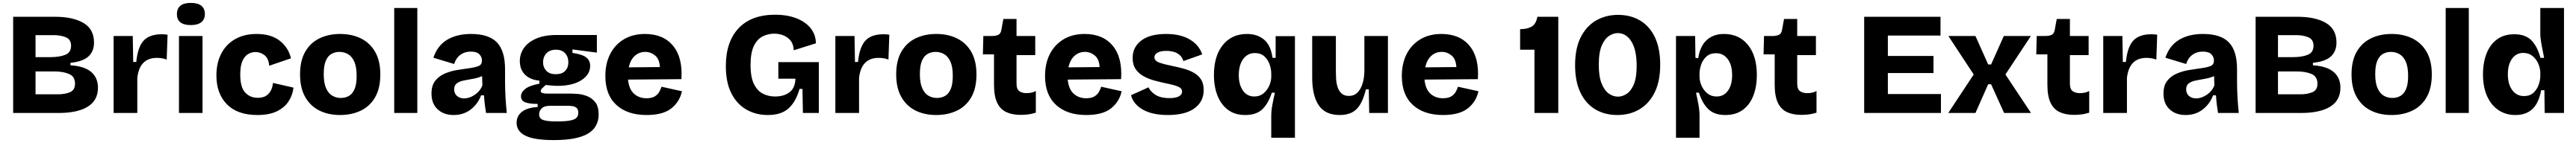

<svg xmlns="http://www.w3.org/2000/svg" viewBox="-20 -775 17618 981"><path d="M70 0V-660H355Q479 -660 551 -617.5Q623 -575 623 -483Q623 -424 585.5 -388.5Q548 -353 462 -344V-327Q558 -321 604 -281Q650 -241 650 -173Q650 -87 580.5 -43.5Q511 0 380 0ZM223 -383H325Q387 -383 426.5 -399Q466 -415 466 -461Q466 -504 431 -519Q396 -534 347 -534H223ZM223 -128H376Q424 -128 458.5 -142.5Q493 -157 493 -201Q493 -250 452.5 -267.5Q412 -285 350 -285H223Z M757 0V-528H888L891 -350H912Q922 -453 962.5 -496.5Q1003 -540 1086 -540Q1094 -540 1103.5 -539.5Q1113 -539 1126 -537L1120 -366Q1104 -373 1085.5 -375.5Q1067 -378 1053 -378Q934 -378 919 -240V0Z M1204 0V-528H1365V0ZM1285 -603Q1190 -603 1190 -678Q1190 -755 1285 -755Q1381 -755 1381 -678Q1381 -642 1356.5 -622.5Q1332 -603 1285 -603Z M1740 14Q1604 14 1532 -59.5Q1460 -133 1460 -257Q1460 -342 1492.5 -406Q1525 -470 1587 -506Q1649 -542 1735 -542Q1833 -542 1892.5 -496Q1952 -450 1970 -375L1821 -324Q1817 -374 1789.5 -396Q1762 -418 1726 -418Q1700 -418 1676 -403.5Q1652 -389 1637.5 -355.5Q1623 -322 1623 -264Q1623 -176 1657 -140Q1691 -104 1742 -104Q1781 -104 1803 -120Q1825 -136 1835 -159.5Q1845 -183 1847 -206L1987 -174Q1982 -124 1954.5 -81Q1927 -38 1874.5 -12Q1822 14 1740 14Z M2306 14Q2225 14 2163.5 -17Q2102 -48 2067 -110Q2032 -172 2032 -265Q2032 -358 2067 -419.5Q2102 -481 2164 -511.5Q2226 -542 2306 -542Q2387 -542 2449 -511Q2511 -480 2546 -418.5Q2581 -357 2581 -264Q2581 -169 2545 -107Q2509 -45 2446.5 -15.5Q2384 14 2306 14ZM2311 -103Q2341 -103 2365.5 -116.5Q2390 -130 2404.5 -163Q2419 -196 2419 -254Q2419 -316 2403 -352Q2387 -388 2360 -403.5Q2333 -419 2301 -419Q2272 -419 2247.5 -405.5Q2223 -392 2208.5 -359Q2194 -326 2194 -267Q2194 -206 2210 -170Q2226 -134 2252.5 -118.5Q2279 -103 2311 -103Z M2676 0V-720H2834V0Z M3082 14Q3015 14 2973 -25Q2931 -64 2931 -133Q2931 -189 2957 -221.5Q2983 -254 3023.5 -271Q3064 -288 3108 -295Q3152 -302 3188 -307Q3232 -313 3254 -322.5Q3276 -332 3276 -360Q3276 -385 3258 -403Q3240 -421 3200 -421Q3158 -421 3128 -398.5Q3098 -376 3086 -336L2944 -379Q2972 -463 3038.5 -502.5Q3105 -542 3201 -542Q3323 -542 3378.5 -484Q3434 -426 3434 -300V-219Q3434 -110 3446 0H3304Q3300 -23 3296 -55Q3292 -87 3290 -121H3270Q3249 -63 3200 -24.5Q3151 14 3082 14ZM3154 -100Q3190 -100 3226.5 -124.5Q3263 -149 3279 -189L3277 -253Q3248 -240 3215 -234.5Q3182 -229 3152.5 -223Q3123 -217 3104.5 -203.5Q3086 -190 3086 -162Q3086 -134 3105 -117Q3124 -100 3154 -100Z M3767 186Q3634 186 3573.5 156Q3513 126 3513 67Q3513 21 3549.5 -8Q3586 -37 3657 -41V-62Q3602 -62 3572.5 -73Q3543 -84 3543 -114Q3543 -142 3572 -165Q3601 -188 3669 -201V-222Q3607 -227 3571 -262.5Q3535 -298 3535 -356Q3535 -405 3563 -445.5Q3591 -486 3647.5 -510.5Q3704 -535 3788 -535H4062V-414L3895 -436V-412Q3960 -403 3988 -382Q4016 -361 4016 -323Q4016 -263 3955.5 -224.5Q3895 -186 3792 -186Q3780 -186 3765.5 -187Q3751 -188 3712 -192Q3696 -178 3687 -168.5Q3678 -159 3678 -151Q3678 -141 3689.5 -137Q3701 -133 3718 -133H3879Q3899 -133 3931.5 -130.5Q3964 -128 3996.5 -115Q4029 -102 4051.5 -73Q4074 -44 4074 10Q4074 99 3999.5 142.5Q3925 186 3767 186ZM3781 -266Q3824 -266 3845.5 -289Q3867 -312 3867 -347Q3867 -385 3845 -409.5Q3823 -434 3782 -434Q3740 -434 3717 -409.5Q3694 -385 3694 -347Q3694 -313 3716 -289.5Q3738 -266 3781 -266ZM3788 58Q3846 58 3878 52Q3910 46 3922.5 33Q3935 20 3935 0Q3935 -25 3923 -35Q3911 -45 3895 -47Q3879 -49 3868 -49H3739Q3702 -49 3684.5 -31.5Q3667 -14 3667 10Q3667 38 3694.5 48Q3722 58 3788 58Z M4402 14Q4271 14 4195.5 -55Q4120 -124 4120 -254Q4120 -339 4152.5 -403.5Q4185 -468 4246 -505Q4307 -542 4391 -542Q4516 -542 4583 -461Q4650 -380 4640 -232L4275 -229Q4282 -162 4316.5 -131.5Q4351 -101 4401 -101Q4437 -101 4457.5 -113.5Q4478 -126 4488.5 -144.5Q4499 -163 4504 -180L4644 -149Q4628 -76 4570.5 -31Q4513 14 4402 14ZM4393 -419Q4351 -419 4321 -391.5Q4291 -364 4280 -313L4493 -315Q4490 -370 4460 -394.5Q4430 -419 4393 -419Z M5231 14Q5150 14 5085 -23Q5020 -60 4982 -134.5Q4944 -209 4944 -322Q4944 -488 5031 -581Q5118 -674 5281 -674Q5363 -674 5425.5 -650Q5488 -626 5523.5 -582Q5559 -538 5560 -478L5408 -430Q5407 -485 5368.5 -514.5Q5330 -544 5274 -544Q5233 -544 5196 -525.5Q5159 -507 5136 -460.5Q5113 -414 5113 -329Q5113 -245 5136.5 -198Q5160 -151 5198 -132Q5236 -113 5280 -113Q5342 -113 5380 -142.5Q5418 -172 5420 -235H5303V-349H5580V0H5471L5468 -165H5448Q5423 -77 5373 -31.5Q5323 14 5231 14Z M5693 0V-528H5824L5827 -350H5848Q5858 -453 5898.5 -496.5Q5939 -540 6022 -540Q6030 -540 6039.5 -539.5Q6049 -539 6062 -537L6056 -366Q6040 -373 6021.5 -375.5Q6003 -378 5989 -378Q5870 -378 5855 -240V0Z M6383 14Q6302 14 6240.5 -17Q6179 -48 6144 -110Q6109 -172 6109 -265Q6109 -358 6144 -419.5Q6179 -481 6241 -511.5Q6303 -542 6383 -542Q6464 -542 6526 -511Q6588 -480 6623 -418.5Q6658 -357 6658 -264Q6658 -169 6622 -107Q6586 -45 6523.5 -15.5Q6461 14 6383 14ZM6388 -103Q6418 -103 6442.5 -116.5Q6467 -130 6481.5 -163Q6496 -196 6496 -254Q6496 -316 6480 -352Q6464 -388 6437 -403.5Q6410 -419 6378 -419Q6349 -419 6324.5 -405.5Q6300 -392 6285.5 -359Q6271 -326 6271 -267Q6271 -206 6287 -170Q6303 -134 6329.5 -118.5Q6356 -103 6388 -103Z M6959 13Q6903 13 6862 -6Q6821 -25 6799.5 -70.5Q6778 -116 6778 -195V-402H6702L6705 -528H6760Q6792 -528 6808 -536.5Q6824 -545 6828 -569L6842 -645H6932V-528H7060V-397H6932V-202Q6932 -162 6952 -149Q6972 -136 7000 -136Q7019 -136 7036 -140Q7053 -144 7064 -151V-2Q7032 8 7005.5 10.5Q6979 13 6959 13Z M7409 14Q7278 14 7202.5 -55Q7127 -124 7127 -254Q7127 -339 7159.5 -403.5Q7192 -468 7253 -505Q7314 -542 7398 -542Q7523 -542 7590 -461Q7657 -380 7647 -232L7282 -229Q7289 -162 7323.5 -131.5Q7358 -101 7408 -101Q7444 -101 7464.5 -113.5Q7485 -126 7495.5 -144.5Q7506 -163 7511 -180L7651 -149Q7635 -76 7577.5 -31Q7520 14 7409 14ZM7400 -419Q7358 -419 7328 -391.5Q7298 -364 7287 -313L7500 -315Q7497 -370 7467 -394.5Q7437 -419 7400 -419Z M7967 14Q7861 14 7796 -23Q7731 -60 7715 -122L7835 -176Q7845 -150 7880 -126Q7915 -102 7978 -102Q8019 -102 8041.5 -113.5Q8064 -125 8064 -147Q8064 -170 8035.5 -181.5Q8007 -193 7951 -204Q7914 -212 7875 -222.5Q7836 -233 7802 -251.5Q7768 -270 7747 -300.5Q7726 -331 7726 -378Q7726 -451 7784.5 -496.5Q7843 -542 7955 -542Q8053 -542 8116.5 -504.5Q8180 -467 8202 -402L8073 -356Q8065 -388 8035 -407Q8005 -426 7957 -426Q7918 -426 7896.5 -414Q7875 -402 7875 -382Q7875 -358 7907.5 -346Q7940 -334 7995 -323Q8035 -315 8073.5 -304.5Q8112 -294 8143.5 -276.5Q8175 -259 8193.5 -230.5Q8212 -202 8212 -157Q8212 -78 8149 -32Q8086 14 7967 14Z M8674 170V20Q8674 -15 8681.5 -55.5Q8689 -96 8699 -139H8678Q8653 -63 8612 -24.5Q8571 14 8496 14Q8425 14 8377.5 -22Q8330 -58 8306 -120Q8282 -182 8282 -260Q8282 -391 8343 -466.5Q8404 -542 8508 -542Q8579 -542 8625 -503Q8671 -464 8683 -378H8704V-527H8836V170ZM8558 -113Q8595 -113 8620.5 -134Q8646 -155 8660 -186.5Q8674 -218 8674 -249V-271Q8674 -300 8663 -332.5Q8652 -365 8627.5 -388Q8603 -411 8562 -411Q8512 -411 8482 -370Q8452 -329 8452 -259Q8452 -194 8480.5 -153.5Q8509 -113 8558 -113Z M9143 14Q9043 14 8998.5 -53Q8954 -120 8954 -243V-528H9116V-281Q9116 -262 9117.5 -234.5Q9119 -207 9127 -180Q9135 -153 9153.5 -135Q9172 -117 9205 -117Q9241 -117 9264.5 -141Q9288 -165 9299.5 -205Q9311 -245 9311 -294V-528H9472V0H9344L9341 -162H9321Q9299 -68 9258 -27Q9217 14 9143 14Z M9849 14Q9718 14 9642.5 -55Q9567 -124 9567 -254Q9567 -339 9599.5 -403.5Q9632 -468 9693 -505Q9754 -542 9838 -542Q9963 -542 10030 -461Q10097 -380 10087 -232L9722 -229Q9729 -162 9763.5 -131.5Q9798 -101 9848 -101Q9884 -101 9904.5 -113.5Q9925 -126 9935.5 -144.5Q9946 -163 9951 -180L10091 -149Q10075 -76 10017.5 -31Q9960 14 9849 14ZM9840 -419Q9798 -419 9768 -391.5Q9738 -364 9727 -313L9940 -315Q9937 -370 9907 -394.5Q9877 -419 9840 -419Z M10474 0V-434H10376V-575Q10425 -575 10455 -592.5Q10485 -610 10494 -660H10637V0Z M11041 14Q10954 14 10889 -25.5Q10824 -65 10788 -141Q10752 -217 10752 -327Q10752 -443 10790.5 -519.5Q10829 -596 10895.5 -634.5Q10962 -673 11046 -673Q11132 -673 11197 -634Q11262 -595 11298 -519Q11334 -443 11334 -331Q11334 -217 11296 -140.5Q11258 -64 11192 -25Q11126 14 11041 14ZM11045 -112Q11075 -112 11104.5 -131Q11134 -150 11153.5 -196Q11173 -242 11173 -323Q11173 -433 11137 -490.5Q11101 -548 11043 -548Q11015 -548 10985 -529Q10955 -510 10934.5 -463Q10914 -416 10914 -330Q10914 -251 10933 -203Q10952 -155 10982 -133.5Q11012 -112 11045 -112Z M11442 170V-528H11573L11575 -378L11594 -376Q11607 -460 11653 -501Q11699 -542 11769 -542Q11874 -542 11934.5 -466.5Q11995 -391 11995 -260Q11995 -182 11971.5 -120Q11948 -58 11900 -22Q11852 14 11779 14Q11706 14 11664.5 -25Q11623 -64 11599 -139H11579Q11588 -99 11595.5 -58Q11603 -17 11603 19V170ZM11720 -113Q11769 -113 11797.5 -153Q11826 -193 11826 -259Q11826 -329 11796 -369.5Q11766 -410 11716 -410Q11675 -410 11650 -387Q11625 -364 11614 -331.5Q11603 -299 11603 -271V-249Q11603 -218 11617 -186.5Q11631 -155 11657 -134Q11683 -113 11720 -113Z M12298 13Q12242 13 12201 -6Q12160 -25 12138.5 -70.5Q12117 -116 12117 -195V-402H12041L12044 -528H12099Q12131 -528 12147 -536.5Q12163 -545 12167 -569L12181 -645H12271V-528H12399V-397H12271V-202Q12271 -162 12291 -149Q12311 -136 12339 -136Q12358 -136 12375 -140Q12392 -144 12403 -151V-2Q12371 8 12344.5 10.5Q12318 13 12298 13Z M12729 0V-660H13251V-531H12891V-391H13203V-274H12891V-130H13254V0Z M13304 0 13478 -264 13305 -528H13490L13577 -333H13597L13684 -528H13869L13695 -264L13870 0H13686L13597 -197H13577L13490 0Z M14163 13Q14107 13 14066 -6Q14025 -25 14003.5 -70.5Q13982 -116 13982 -195V-402H13906L13909 -528H13964Q13996 -528 14012 -536.5Q14028 -545 14032 -569L14046 -645H14136V-528H14264V-397H14136V-202Q14136 -162 14156 -149Q14176 -136 14204 -136Q14223 -136 14240 -140Q14257 -144 14268 -151V-2Q14236 8 14209.5 10.5Q14183 13 14163 13Z M14364 0V-528H14495L14498 -350H14519Q14529 -453 14569.5 -496.5Q14610 -540 14693 -540Q14701 -540 14710.5 -539.5Q14720 -539 14733 -537L14727 -366Q14711 -373 14692.5 -375.5Q14674 -378 14660 -378Q14541 -378 14526 -240V0Z M14927 14Q14860 14 14818 -25Q14776 -64 14776 -133Q14776 -189 14802 -221.5Q14828 -254 14868.5 -271Q14909 -288 14953 -295Q14997 -302 15033 -307Q15077 -313 15099 -322.5Q15121 -332 15121 -360Q15121 -385 15103 -403Q15085 -421 15045 -421Q15003 -421 14973 -398.5Q14943 -376 14931 -336L14789 -379Q14817 -463 14883.5 -502.5Q14950 -542 15046 -542Q15168 -542 15223.5 -484Q15279 -426 15279 -300V-219Q15279 -110 15291 0H15149Q15145 -23 15141 -55Q15137 -87 15135 -121H15115Q15094 -63 15045 -24.5Q14996 14 14927 14ZM14999 -100Q15035 -100 15071.5 -124.5Q15108 -149 15124 -189L15122 -253Q15093 -240 15060 -234.5Q15027 -229 14997.5 -223Q14968 -217 14949.5 -203.5Q14931 -190 14931 -162Q14931 -134 14950 -117Q14969 -100 14999 -100Z M15406 0V-660H15691Q15815 -660 15887 -617.5Q15959 -575 15959 -483Q15959 -424 15921.5 -388.5Q15884 -353 15798 -344V-327Q15894 -321 15940 -281Q15986 -241 15986 -173Q15986 -87 15916.5 -43.5Q15847 0 15716 0ZM15559 -383H15661Q15723 -383 15762.5 -399Q15802 -415 15802 -461Q15802 -504 15767 -519Q15732 -534 15683 -534H15559ZM15559 -128H15712Q15760 -128 15794.5 -142.5Q15829 -157 15829 -201Q15829 -250 15788.5 -267.5Q15748 -285 15686 -285H15559Z M16336 14Q16255 14 16193.5 -17Q16132 -48 16097 -110Q16062 -172 16062 -265Q16062 -358 16097 -419.5Q16132 -481 16194 -511.5Q16256 -542 16336 -542Q16417 -542 16479 -511Q16541 -480 16576 -418.5Q16611 -357 16611 -264Q16611 -169 16575 -107Q16539 -45 16476.5 -15.5Q16414 14 16336 14ZM16341 -103Q16371 -103 16395.5 -116.5Q16420 -130 16434.5 -163Q16449 -196 16449 -254Q16449 -316 16433 -352Q16417 -388 16390 -403.5Q16363 -419 16331 -419Q16302 -419 16277.5 -405.5Q16253 -392 16238.5 -359Q16224 -326 16224 -267Q16224 -206 16240 -170Q16256 -134 16282.5 -118.5Q16309 -103 16341 -103Z M16706 0V-720H16864V0Z M17183 14Q17117 14 17067 -19.5Q17017 -53 16989 -115.5Q16961 -178 16961 -265Q16961 -345 16985 -407Q17009 -469 17056.5 -504.5Q17104 -540 17175 -540Q17250 -540 17291 -499.5Q17332 -459 17354 -378H17379Q17369 -427 17361 -471Q17353 -515 17353 -545V-720H17515V0H17383L17381 -156H17359Q17342 -66 17298 -26Q17254 14 17183 14ZM17241 -116Q17282 -116 17306.5 -139Q17331 -162 17342 -194Q17353 -226 17353 -254V-275Q17353 -306 17339.5 -337.5Q17326 -369 17300 -390.5Q17274 -412 17237 -412Q17188 -412 17159.5 -372Q17131 -332 17131 -265Q17131 -198 17161 -157Q17191 -116 17241 -116Z"/></svg>

Font: Bricolage Grotesque 10pt ExtraBold
Style: Regular
Weight: 800
Designer: Mathieu Triay
Foundry: Atelier Triay
Version: Version 1.000; ttfautohint (v1.8.4.7-5d5b);gftools[0.9.32]